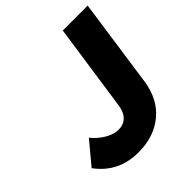

<svg xmlns="http://www.w3.org/2000/svg" viewBox="-193 -834 974 974"><g transform="rotate(-45 294.5 -346.5)"><path d="M20 -104 119.1 -223.1Q150.4 -185.5 186.8 -165.3Q223.1 -145 254.9 -145Q290.5 -145 313.2 -167Q335.9 -189 341.8 -231L410.2 -701.2H588.9L521 -227.1Q505.4 -116.2 431.6 -54.2Q357.9 7.8 245.1 7.8Q101.6 7.8 20 -104Z"/></g></svg>

Font: Trueno
Style: Bold Italic
Weight: 700
Designer: Julieta Ulanovsky
Foundry: Julieta Ulanovsky
Version: Version 3.001b | FøM Fix